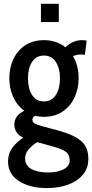

<svg xmlns="http://www.w3.org/2000/svg" viewBox="-20 -708 470 978"><path d="M218.5 250Q132.5 250 76.8 214.5Q21 179 21 114Q21 75 42.2 45.5Q63.5 16 98 -6.5Q53 -29 53 -74Q53 -119 104 -144Q67 -170 47.2 -214Q27.5 -258 27.5 -310Q27.5 -364 48.5 -407.8Q69.5 -451.5 109 -477.5Q148.5 -503.5 204 -503.5Q237 -503.5 264.2 -494Q291.5 -484.5 313 -467.5Q352.5 -503.5 396.5 -503.5Q404.5 -503.5 410.8 -502.8Q417 -502 421.5 -501.5L412.5 -428.5Q408.5 -429 403.8 -429.8Q399 -430.5 392.5 -430.5Q372.5 -430.5 352 -422Q380.5 -373.5 380.5 -310Q380.5 -256 359.5 -211.2Q338.5 -166.5 299 -139.8Q259.5 -113 204 -113Q192 -113 180.8 -114.5Q169.5 -116 159 -118Q145 -111 145 -98.5Q145 -86.5 156.2 -79.5Q167.5 -72.5 191.5 -66L275.5 -43.5Q356 -21.5 393 10Q430 41.5 430 101Q430 148 402.8 181.2Q375.5 214.5 327.8 232.2Q280 250 218.5 250ZM204 -191.5Q243.5 -191.5 264.5 -224.2Q285.5 -257 285.5 -309.5Q285.5 -359.5 264.5 -392.2Q243.5 -425 204 -425Q164 -425 143.2 -392.2Q122.5 -359.5 122.5 -309.5Q122.5 -257 143.2 -224.2Q164 -191.5 204 -191.5ZM223 170.5Q272.5 170.5 303.8 154.5Q335 138.5 335 107Q335 81 316.5 66.2Q298 51.5 252.5 39L169.5 16Q143.5 32.5 125.8 52.8Q108 73 108 99.5Q108 135 139.8 152.8Q171.5 170.5 223 170.5ZM188.5 -595.5V-688.5H279.5V-595.5Z"/></svg>

Font: Cabin Condensed Medium
Style: Regular
Weight: 500
Width: 3
Designer: Pablo Impallari
Foundry: Pablo Impallari. http://www.impallari.com Igino Marini. http://www.ikern.com
Version: Version 3.001; ttfautohint (v1.8.3)